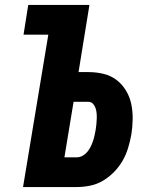

<svg xmlns="http://www.w3.org/2000/svg" viewBox="-20 -755 640 775"><path d="M73 0 175 -615H75L94 -735H341L297 -464H337Q368 -464 397.5 -457Q427 -450 450 -432.5Q473 -415 488.5 -389.5Q504 -364 510 -334.5Q516 -305 515.5 -273.5Q515 -242 510 -211Q505 -184 497 -157.5Q489 -131 475 -106.5Q461 -82 440.5 -61Q420 -40 395.5 -25.5Q371 -11 343.5 -5.5Q316 0 290 0ZM290 -120Q302 -120 313 -126Q324 -132 332 -141.5Q340 -151 345.5 -162Q351 -173 355 -184.5Q359 -196 361.5 -207.5Q364 -219 366 -230Q368 -242 369 -253Q370 -264 370.5 -275.5Q371 -287 370 -298Q369 -309 365.5 -319Q362 -329 355 -336.5Q348 -344 336 -344H277L240 -120Z"/></svg>

Font: Iosevka Heavy Extended Oblique
Style: Regular
Weight: 900
Width: 7
Italic angle: -9°
Monospace: yes
Designer: Belleve Invis
Foundry: Belleve Invis
Version: Version 32.5.0; ttfautohint (v1.8.4)